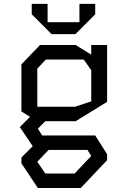

<svg xmlns="http://www.w3.org/2000/svg" viewBox="-20 -756 640 968"><path d="M225 0H421L440 30L356 119H208.5L168 59.5ZM168 -410 211.5 -456H402L440 -402V-245L359 -218H168ZM361.5 -145 520 -242.5V-529H440V-480.5L361.5 -529H181.5L88 -431.5V-194L131.5 -167L80 -115.5L145 -19L88 38V67.5L171 192H387L520 51.5V21.5L460 -73H192.5L171 -107.5L208.5 -145ZM140 -684V-736.5H220V-644H380.5V-736.5H460V-684L360.5 -584H240Z"/></svg>

Font: Kode
Style: Regular
Weight: 400
Monospace: yes
Designer: Isa Ozler
Foundry: Kadena LLC
Version: Version 1.000;gftools[0.9.28]